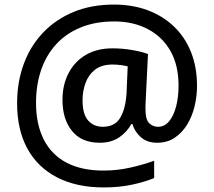

<svg xmlns="http://www.w3.org/2000/svg" viewBox="-20 -736 939 842"><path d="M844 -359Q844 -313 833 -268.5Q822 -224 800 -188.5Q778 -153 745.5 -131.5Q713 -110 669 -110Q625 -110 597.5 -134.5Q570 -159 561 -192H556Q537 -157 502.5 -133.5Q468 -110 417 -110Q338 -110 296 -161.5Q254 -213 254 -298Q254 -364 280.5 -415Q307 -466 356 -495Q405 -524 473 -524Q517 -524 560.5 -516.5Q604 -509 629 -499L619 -296Q618 -280 618 -271.5Q618 -263 618 -258Q618 -211 634.5 -195.5Q651 -180 673 -180Q702 -180 722 -204.5Q742 -229 752.5 -270Q763 -311 763 -360Q763 -450 727.5 -512.5Q692 -575 628 -608.5Q564 -642 481 -642Q398 -642 333.5 -615.5Q269 -589 225.5 -541Q182 -493 160 -428Q138 -363 138 -285Q138 -191 172 -124Q206 -57 272 -22.5Q338 12 434 12Q494 12 551.5 -1Q609 -14 656 -31V45Q611 63 556 74.5Q501 86 435 86Q316 86 230.5 42Q145 -2 100 -84.5Q55 -167 55 -283Q55 -376 84 -455Q113 -534 168.5 -592.5Q224 -651 302.5 -683.5Q381 -716 480 -716Q560 -716 626.5 -691.5Q693 -667 742 -620.5Q791 -574 817.5 -508Q844 -442 844 -359ZM342 -297Q342 -235 366.5 -207.5Q391 -180 431 -180Q484 -180 507.5 -220Q531 -260 535 -328L540 -445Q528 -448 510.5 -450.5Q493 -453 474 -453Q426 -453 397 -430.5Q368 -408 355 -372Q342 -336 342 -297Z"/></svg>

Font: Noto Sans Khmer Medium
Style: Regular
Weight: 500
Version: Version 2.003